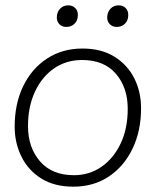

<svg xmlns="http://www.w3.org/2000/svg" viewBox="-20 -691 584 720"><path d="M255 9Q184 9 135 -21.5Q86 -52 60.5 -103.5Q35 -155 35 -216Q35 -302 67 -368Q99 -434 156.5 -471.5Q214 -509 289 -509Q360 -509 409 -478.5Q458 -448 483.5 -397.5Q509 -347 509 -285Q509 -200 477 -133.5Q445 -67 388 -29Q331 9 255 9ZM257 -34Q315 -34 360.5 -65.5Q406 -97 432.5 -153Q459 -209 459 -283Q459 -363 414.5 -414.5Q370 -466 288 -466Q229 -466 183.5 -435Q138 -404 111.5 -348Q85 -292 85 -218Q85 -138 130 -86Q175 -34 257 -34ZM418 -590Q402 -590 392 -600Q382 -610 382 -625Q382 -645 394 -658Q406 -671 425 -671Q441 -671 451 -661Q461 -651 461 -635Q461 -614 448.5 -602Q436 -590 418 -590ZM229 -590Q213 -590 203 -600Q193 -610 193 -625Q193 -645 205 -658Q217 -671 236 -671Q252 -671 262 -661Q272 -651 272 -635Q272 -614 259.5 -602Q247 -590 229 -590Z"/></svg>

Font: Prodigy Sans Light
Style: Italic
Weight: 300
Italic angle: -13°
Designer: Wei Huang
Foundry: Wei Huang
Version: Version 1.003; ttfautohint (v1.8.3)